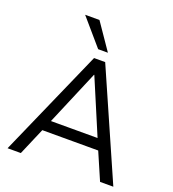

<svg xmlns="http://www.w3.org/2000/svg" viewBox="-164 -1061 1065 1184"><g transform="rotate(20 369.0 -468.5)"><path d="M22 0 333 -705H406L716 0H629L542 -201L583 -178H154L195 -201L109 0ZM368 -608 208 -230 184 -249H554L530 -230L370 -608ZM338 -765 190 -937H284L402 -765Z"/></g></svg>

Font: Nunito Sans 11pt
Style: Regular
Weight: 400
Version: Version 3.101;gftools[0.9.27]